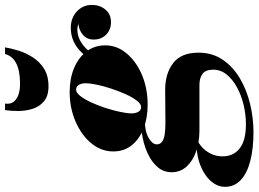

<svg xmlns="http://www.w3.org/2000/svg" viewBox="-226 -614 1026 762"><g transform="rotate(-90 287.0 -233.0)"><path d="M143.5 260Q79 260 30 247.5Q-19 235 -46.2 209.8Q-73.5 184.5 -73.5 146.5Q-73.5 124.5 -60.8 104.2Q-48 84 -24.8 68.2Q-1.5 52.5 29.5 43.2Q60.5 34 97.5 34H118Q99.5 41.5 83.5 56.2Q67.5 71 57.5 91.5Q47.5 112 47.5 137.5Q47.5 180.5 79 205.2Q110.5 230 174.5 230Q213.5 230 252 220.8Q290.5 211.5 322 194.2Q353.5 177 372.5 153.2Q391.5 129.5 391.5 100Q391.5 70.5 375.2 58Q359 45.5 330.5 45.5Q321 45.5 302 45.5Q283 45.5 259.8 45.5Q236.5 45.5 214 45.5Q191.5 45.5 174 45.5Q156.5 45.5 150 45.5Q105 45.5 67.5 32.5Q30 19.5 7.2 -5.2Q-15.5 -30 -15.5 -65Q-15.5 -95.5 3 -118.2Q21.5 -141 52.2 -156.5Q83 -172 120 -179.5Q157 -187 194.5 -187L193.5 -171.5Q147 -171.5 121 -156.2Q95 -141 95 -124Q95 -110 106.5 -102.2Q118 -94.5 137.5 -92Q157 -89.5 180.5 -89.5Q198 -89.5 223.2 -89.8Q248.5 -90 273 -90.2Q297.5 -90.5 311.5 -90.5Q376 -90.5 417.5 -58.8Q459 -27 459 42Q459 96.5 431.2 137.5Q403.5 178.5 357.5 205.8Q311.5 233 255.8 246.5Q200 260 143.5 260ZM252.5 -160Q199.5 -160 157.5 -176.5Q115.5 -193 91.2 -223.5Q67 -254 67 -296.5Q67 -344.5 99.5 -383.8Q132 -423 185.8 -446.2Q239.5 -469.5 302.5 -469.5Q356 -469.5 397.8 -452Q439.5 -434.5 463.8 -402.8Q488 -371 488 -328.5Q488 -281 455.5 -242.8Q423 -204.5 369.8 -182.2Q316.5 -160 252.5 -160ZM243.5 -186Q255.5 -186 268.5 -202.8Q281.5 -219.5 293.8 -246.5Q306 -273.5 316 -303.8Q326 -334 331.8 -361.5Q337.5 -389 337.5 -406.5Q337.5 -422 331.2 -433Q325 -444 311.5 -444Q300 -444 286.8 -427Q273.5 -410 261.2 -383.2Q249 -356.5 239.2 -326.2Q229.5 -296 223.8 -268.5Q218 -241 218 -224Q218 -208 224.2 -197Q230.5 -186 243.5 -186ZM558 -465Q597 -465 622.8 -440.8Q648.5 -416.5 648.5 -381.5Q648.5 -350 630.2 -327.8Q612 -305.5 579.5 -305.5Q550.5 -305.5 530.8 -324.5Q511 -343.5 511 -374.5Q511 -400.5 529 -416.2Q547 -432 570.5 -434.5Q578 -433.5 584.2 -429Q590.5 -424.5 594 -417Q588.5 -426.5 576.8 -432.8Q565 -439 551 -439Q528 -439 507 -428Q486 -417 467.5 -395.8Q449 -374.5 434 -344L415 -354.5Q441.5 -410 476.8 -437.5Q512 -465 558 -465ZM325.5 -553.5Q287 -553.5 265.8 -571.5Q244.5 -589.5 236 -617Q227.5 -644.5 227.5 -674Q227.5 -703.5 231 -726H257Q254 -706 263.2 -693Q272.5 -680 291 -673.2Q309.5 -666.5 335.5 -666.5Q361.5 -666.5 386 -671.2Q410.5 -676 428.5 -688.8Q446.5 -701.5 454 -726H480Q476.5 -703.5 467.5 -674Q458.5 -644.5 441.2 -617Q424 -589.5 395.8 -571.5Q367.5 -553.5 325.5 -553.5Z"/></g></svg>

Font: Bodoni Moda 9pt ExtraBold
Style: Italic
Weight: 800
Italic angle: -13°
Designer: Owen Earl
Foundry: indestructible type
Version: Version 2.004